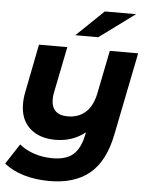

<svg xmlns="http://www.w3.org/2000/svg" viewBox="-67 -801 817 1053"><g transform="rotate(5 341.5 -274.5)"><path d="M669 -538 578 -84Q548 66 465.5 134Q383 202 245 202Q168 202 104 183Q40 164 -5 128L68 16Q101 44 149 60Q197 76 250 76Q326 76 364.5 42Q403 8 418 -65L422 -82Q353 -26 257 -26Q169 -26 116.5 -73.5Q64 -121 64 -208Q64 -240 71 -274L123 -538H279L228 -284Q224 -265 224 -246Q224 -204 246.5 -182Q269 -160 314 -160Q373 -160 412 -195Q451 -230 465 -299L513 -538ZM467 -751H639L443 -607H317Z"/></g></svg>

Font: Montserrat Alternates
Style: Bold Italic
Weight: 700
Italic angle: -11.3°
Designer: Julieta Ulanovsky
Foundry: Julieta Ulanovsky
Version: Version 7.200